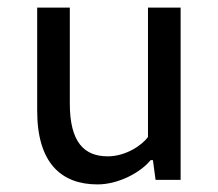

<svg xmlns="http://www.w3.org/2000/svg" viewBox="-20 -474 574 506"><path d="M370 -454V-113C356 -93 313 -62 264 -62C202 -62 164 -99 164 -201V-454H78V-182C78 -45 141 12 237 12C292 12 350 -19 377 -52H383L390 0H456V-454H370Z"/></svg>

Font: Tajawal Medium
Style: Regular
Weight: 500
Designer: Boutros Fonts
Foundry: Created by Boutros International 2017
Version: Version 1.700